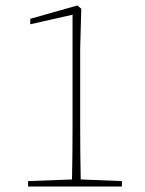

<svg xmlns="http://www.w3.org/2000/svg" viewBox="-20 -684 530 704"><path d="M91 -615 264 -664 278 -652 274 -506V-213Q274 -167 274.5 -120Q275 -73 276 -26L427 -20V0H83V-20L244 -26Q245 -73 245.5 -120Q246 -167 246 -213V-630L91 -595Z"/></svg>

Font: Source Serif Pro ExtraLight
Style: Regular
Weight: 200
Designer: Frank Grießhammer
Foundry: Adobe Systems Incorporated
Version: Version 3.001;hotconv 1.0.111;makeotfexe 2.5.65597